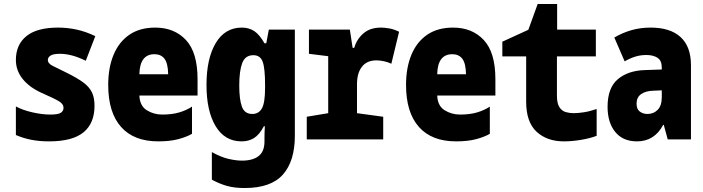

<svg xmlns="http://www.w3.org/2000/svg" viewBox="-20 -702 3540 967"><path d="M227 10Q178 10 137.5 2Q97 -6 60 -22V-166Q95 -147 144 -136Q193 -125 233 -125Q274 -125 287 -134.5Q300 -144 300 -159Q300 -178 277 -192Q254 -206 190 -234Q128 -262 94 -304.5Q60 -347 60 -400Q60 -477 113 -520Q166 -563 272 -563Q320 -563 366 -553Q412 -543 460 -520L412 -396Q373 -415 341.5 -423Q310 -431 282 -431Q248 -431 234.5 -422Q221 -413 221 -400Q221 -382 246 -370Q271 -358 319 -334Q369 -309 399 -287Q429 -265 442.5 -238Q456 -211 456 -169Q456 -81 400.5 -35.5Q345 10 227 10Z M777 10Q654 10 589.5 -63Q525 -136 525 -274Q525 -361 552 -426Q579 -491 631.5 -527Q684 -563 762 -563Q858 -563 916.5 -500.5Q975 -438 975 -303V-221H682Q684 -169 719 -147Q754 -125 797 -125Q847 -125 883.5 -136Q920 -147 947 -165V-28Q919 -12 877.5 -1Q836 10 777 10ZM827 -328Q826 -383 808.5 -406Q791 -429 758 -429Q684 -429 682 -328Z M1212 245Q1161 245 1123.5 234.5Q1086 224 1047 203V64Q1092 89 1130 98Q1168 107 1199 107Q1253 107 1282.5 84Q1312 61 1312 11V-6Q1312 -23 1312.5 -37Q1313 -51 1314 -66H1309Q1286 -23 1259 -6.5Q1232 10 1197 10Q1112 10 1066 -66.5Q1020 -143 1020 -274Q1020 -407 1066.5 -485Q1113 -563 1198 -563Q1234 -563 1260.5 -545.5Q1287 -528 1312 -484H1321L1334 -553H1465V-18Q1465 109 1405 177Q1345 245 1212 245ZM1251 -128Q1283 -128 1299 -156Q1315 -184 1315 -259V-275Q1315 -358 1303 -391Q1291 -424 1256 -424Q1215 -424 1200 -384.5Q1185 -345 1185 -271Q1185 -201 1198.5 -164.5Q1212 -128 1251 -128Z M1525 0V-114L1633 -132V-419L1536 -431V-553H1742L1756 -461H1764Q1777 -505 1810.5 -534Q1844 -563 1899 -563Q1916 -563 1940 -559Q1964 -555 1990 -542L1951 -381Q1935 -389 1914 -393.5Q1893 -398 1876 -398Q1828 -398 1803 -366Q1778 -334 1778 -278V-132L1910 -114V0Z M2277 10Q2154 10 2089.5 -63Q2025 -136 2025 -274Q2025 -361 2052 -426Q2079 -491 2131.5 -527Q2184 -563 2262 -563Q2358 -563 2416.5 -500.5Q2475 -438 2475 -303V-221H2182Q2184 -169 2219 -147Q2254 -125 2297 -125Q2347 -125 2383.5 -136Q2420 -147 2447 -165V-28Q2419 -12 2377.5 -1Q2336 10 2277 10ZM2327 -328Q2326 -383 2308.5 -406Q2291 -429 2258 -429Q2184 -429 2182 -328Z M2820 10Q2735 10 2682.5 -38.5Q2630 -87 2630 -190V-418H2510V-492L2641 -552L2688 -682H2786V-553H2981V-418H2785V-219Q2785 -181 2797.5 -162Q2810 -143 2829.5 -137.5Q2849 -132 2869 -132Q2891 -132 2920.5 -136.5Q2950 -141 2985 -153V-18Q2951 -5 2905.5 2.5Q2860 10 2820 10Z M3188 10Q3117 10 3078.5 -37.5Q3040 -85 3040 -164Q3040 -259 3091 -302.5Q3142 -346 3226 -349L3313 -352V-362Q3313 -397 3291.5 -411Q3270 -425 3235 -425Q3205 -425 3178.5 -416.5Q3152 -408 3126 -393L3074 -513Q3115 -537 3160 -550Q3205 -563 3257 -563Q3356 -563 3408 -515Q3460 -467 3460 -374V0H3343L3323 -73H3320Q3276 10 3188 10ZM3241 -128Q3272 -128 3292.5 -149Q3313 -170 3313 -212V-247L3268 -245Q3232 -244 3209 -228Q3186 -212 3186 -180Q3186 -152 3202.5 -140Q3219 -128 3241 -128Z"/></svg>

Font: Noto Sans Mono ExtraCondensed Black
Style: Regular
Weight: 900
Width: 2
Designer: Monotype Design Team
Foundry: Monotype Imaging Inc.
Version: Version 2.014